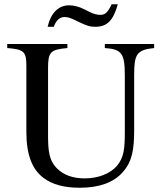

<svg xmlns="http://www.w3.org/2000/svg" viewBox="-20 -869 762 903"><path d="M505 -849C488 -812 475 -799 452 -799C437 -799 418 -804 399 -814L375 -826C351 -838 327 -844 305 -844C255 -844 219 -808 204 -743H233C244 -774 261 -789 284 -789C296 -789 310 -785 325 -778L348 -767C389 -747 404 -743 429 -743C484 -743 513 -773 534 -849ZM705 -662H473V-643C554 -638 567 -616 567 -513V-250C567 -169 563 -129 530 -89C498 -52 442 -30 378 -30C321 -30 279 -47 250 -75C210 -114 206 -159 206 -237V-549C206 -624 217 -636 297 -643V-662H14V-643C93 -637 104 -626 104 -559V-249C104 -143 130 -73 185 -32C226 -1 282 14 355 14C447 14 515 -11 557 -59C602 -110 611 -164 611 -261V-516C611 -611 621 -635 705 -643Z"/></svg>

Font: STIX Math
Style: Regular
Weight: 400
Designer: MicroPress Inc., with final additions and corrections provided by Coen Hoffman, Elsevier (retired)
Version: Version 1.1.0